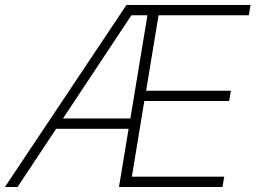

<svg xmlns="http://www.w3.org/2000/svg" viewBox="-35 -747 1024 767"><path d="M-15.3 0 470.2 -727.3H965.9L958.8 -686.1H598.4L548.7 -384.6H887.4L880.3 -343.4H541.5L491.8 -41.2H860.8L853.7 0H440.3L478.7 -232.6H189.3L35.2 0ZM216.6 -273.8H485.8L554 -686.1H490.1Z"/></svg>

Font: Inter Extra Light  BETA
Style: Italic
Weight: 200
Italic angle: 9.39999°
Designer: Rasmus Andersson
Foundry: rsms
Version: Version 3.011;git-f93a4a705